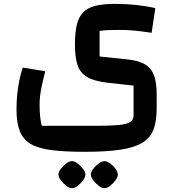

<svg xmlns="http://www.w3.org/2000/svg" viewBox="-20 -500 907 989"><path d="M518 469Q505 470 489 457.5Q473 445 460.5 428.5Q448 412 448 400Q448 386 460 370Q472 354 488.5 342Q505 330 518 330Q531 330 547.5 342Q564 354 575.5 370Q587 386 587 400Q587 412 575 428.5Q563 445 547 457.5Q531 470 518 469ZM351 469Q338 470 322 457.5Q306 445 293.5 428.5Q281 412 281 400Q281 386 293 370Q305 354 321 342Q337 330 351 330Q364 330 380 342Q396 354 408 370Q420 386 420 400Q420 412 408 428.5Q396 445 380 457.5Q364 470 351 469ZM417 282Q312 282 243.5 273Q175 264 136.5 240.5Q98 217 81.5 174Q65 131 65 64Q65 28 68.5 -10.5Q72 -49 79.5 -85Q87 -121 97 -152L213 -133Q201 -87 192.5 -44.5Q184 -2 184 38Q184 73 186.5 98.5Q189 124 195 148H477Q549 148 591 144Q633 140 650.5 128.5Q668 117 668 95V-59L533 -74Q465 -82 429 -103Q393 -124 379.5 -164.5Q366 -205 366 -271Q366 -329 375 -369.5Q384 -410 406.5 -434.5Q429 -459 469.5 -469.5Q510 -480 573 -480Q686 -480 780 -458L761 -331Q709 -339 671.5 -342.5Q634 -346 596 -346Q566 -346 540 -345Q514 -344 493 -341V-209L636 -194Q696 -188 728.5 -167.5Q761 -147 774 -109.5Q787 -72 787 -14V61Q787 125 770.5 167.5Q754 210 713.5 235Q673 260 600.5 271Q528 282 417 282Z"/></svg>

Font: Changa SemiBold
Style: Regular
Weight: 600
Designer: Eduardo Rodriguez Tunni
Foundry: Eduardo Rodriguez Tunni
Version: Version 3.002; ttfautohint (v1.8.2)